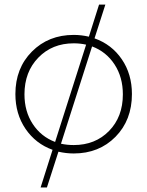

<svg xmlns="http://www.w3.org/2000/svg" viewBox="-20 -676 650 847"><path d="M444.8 -655.8 397 -506.8Q472.7 -480 517.3 -414.6Q562 -349.1 562 -261.2Q562 -146 489.5 -72.5Q417 1 305.2 1Q271.5 1 237.8 -6.8L187 150.9H159.2L211.9 -15.1Q137.2 -42 92.5 -107.7Q47.9 -173.3 47.9 -261.2Q47.9 -375 120.8 -448.5Q193.8 -522 305.2 -522Q338.4 -522 372.1 -514.2L417 -655.8ZM87.9 -259.8Q87.9 -184.6 124.5 -128.9Q161.1 -73.2 223.1 -49.8L359.9 -479Q334 -484.9 305.2 -484.9Q210.4 -484.9 149.2 -421.9Q87.9 -358.9 87.9 -259.8ZM305.2 -36.1Q400.4 -36.1 461.2 -98.4Q522 -160.6 522 -259.8Q522 -335.4 485.4 -391.6Q448.7 -447.8 386.2 -471.2L249 -42Q275.9 -36.1 305.2 -36.1Z"/></svg>

Font: Montserrat Ultra Light
Style: Regular
Weight: 200
Designer: Julieta Ulanovsky
Foundry: Julieta Ulanovsky
Version: Version 3.001;PS 003.001;hotconv 1.0.70;makeotf.lib2.5.58329